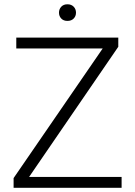

<svg xmlns="http://www.w3.org/2000/svg" viewBox="-20 -889 639 909"><path d="M555.7 -51.3V0H44.4V-45.9L466.3 -659.7H57.1V-710.9H540V-667.5L117.7 -51.3ZM259.3 -829.1Q259.3 -845.7 270 -857.2Q280.8 -868.7 299.3 -868.7Q317.9 -868.7 328.9 -857.2Q339.8 -845.7 339.8 -829.1Q339.8 -812.5 328.9 -801.3Q317.9 -790 299.3 -790Q280.8 -790 270 -801.3Q259.3 -812.5 259.3 -829.1Z"/></svg>

Font: Vazirmatn FD ExtraLight
Style: Regular
Weight: 200
Designer: Saber Rastikerdar
Foundry: Saber Rastikerdar
Version: Version 33.003